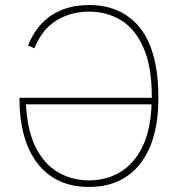

<svg xmlns="http://www.w3.org/2000/svg" viewBox="-20 -730 714 760"><path d="M332 10Q202 10 129.5 -82Q57 -174 57 -343H581Q581 -466 548 -541Q515 -616 459 -650Q403 -684 332 -684Q262 -684 205 -650Q148 -616 116 -539L91 -550Q123 -630 184.5 -670Q246 -710 332 -710Q463 -710 535 -618.5Q607 -527 607 -343Q607 -174 535 -82Q463 10 332 10ZM332 -16Q400 -16 454.5 -48Q509 -80 542.5 -146.5Q576 -213 580 -317H83Q88 -213 121.5 -146.5Q155 -80 210 -48Q265 -16 332 -16Z"/></svg>

Font: Haskoy Thin
Style: Regular
Weight: 100
Designer: Ertekin Erdin
Foundry: Ertekin Erdin
Version: Version 2.000; ttfautohint (v1.8.4.7-5d5b)